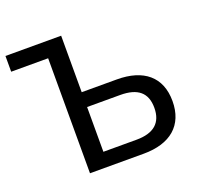

<svg xmlns="http://www.w3.org/2000/svg" viewBox="-125 -855 1025 992"><g transform="rotate(-20 387.0 -359.5)"><path d="M502 0C648.4 0 734.4 -71.8 734.4 -205.1C734.4 -338.4 648.4 -408.2 502.4 -408.2H309.1V-718.8H2.9V-632.3H206.1V0ZM309.1 -326.7H491.2C587.4 -326.7 634.3 -287.1 634.3 -204.6C634.3 -122.1 586.4 -80.6 491.2 -80.6H309.1Z"/></g></svg>

Font: Winston
Style: Regular
Weight: 400
Designer: Vernon Adams, Kim Jin-seong, David Berlow, Cristiano Sobral
Foundry: The Winston Project Authors
Version: Version 3.004